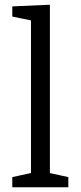

<svg xmlns="http://www.w3.org/2000/svg" viewBox="-20 -792 341 812"><path d="M191 -51 182 -62 269 -43V0H32V-43L119 -62L111 -51V-713L119 -704L32 -722V-765L191 -772Z"/></svg>

Font: Pack4
Style: Regular
Weight: 400
Version: Version 2.002